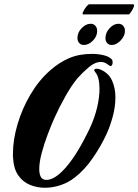

<svg xmlns="http://www.w3.org/2000/svg" viewBox="-20 -875 652 905"><path d="M192 10Q154 10 120.5 -4Q87 -18 66 -48.5Q45 -79 42 -126Q41 -132 41 -138Q41 -144 41 -150Q41 -216 62.5 -289Q84 -362 123 -428.5Q162 -495 215 -542Q259 -581 306 -601Q353 -621 414 -621Q444 -621 469.5 -614.5Q495 -608 506 -596Q511 -591 511 -581Q511 -575 508.5 -569.5Q506 -564 501 -564Q496 -564 491 -569Q474 -583 456 -583Q428 -583 399 -558.5Q370 -534 345 -506Q317 -472 288.5 -421.5Q260 -371 237 -320Q223 -289 206 -244.5Q189 -200 177 -155.5Q165 -111 165 -78Q165 -55 172.5 -41Q180 -27 199 -27Q240 -27 293.5 -89.5Q347 -152 404 -272Q427 -322 438 -369.5Q449 -417 449 -455Q449 -512 429 -535Q424 -542 424 -544Q424 -551 436 -551Q445 -551 454 -547Q493 -530 508.5 -494.5Q524 -459 524 -417Q524 -371 511 -324Q498 -277 483 -245Q457 -188 418 -131Q379 -74 332 -38Q303 -15 266 -2.5Q229 10 192 10ZM375 -663Q362 -663 353.5 -672Q345 -681 345 -696Q345 -722 365 -742.5Q385 -763 407 -763Q421 -763 429.5 -753.5Q438 -744 438 -729Q438 -704 418 -683.5Q398 -663 375 -663ZM507 -663Q493 -663 485 -672Q477 -681 477 -695Q477 -721 496.5 -742Q516 -763 538 -763Q552 -763 560.5 -753.5Q569 -744 569 -730Q569 -705 548.5 -684Q528 -663 507 -663ZM373 -807Q366 -807 371.5 -819Q377 -831 386.5 -843Q396 -855 401 -855H605Q612 -855 612 -849Q612 -844 606.5 -833.5Q601 -823 595 -815Q589 -807 586 -807Z"/></svg>

Font: Praise
Style: Regular
Weight: 400
Designer: Robert E. Leuschke
Foundry: Robert E. Leuschke
Version: Version 1.100; ttfautohint (v1.8.3)